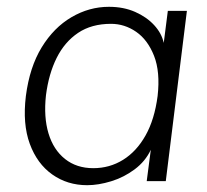

<svg xmlns="http://www.w3.org/2000/svg" viewBox="-20 -532 608 564"><path d="M236 12Q178 12 133.5 -19.5Q89 -51 67.5 -109.5Q46 -168 56 -250Q67 -335 102.5 -393Q138 -451 190 -481.5Q242 -512 300 -512Q343 -512 377 -497Q411 -482 433 -458Q455 -434 461 -406L473 -500H529L467 0H411L423 -92Q407 -58 375.5 -34.5Q344 -11 306.5 0.5Q269 12 236 12ZM254 -38Q302 -38 341.5 -62.5Q381 -87 407.5 -134Q434 -181 443 -250Q451 -321 432.5 -368Q414 -415 380 -438.5Q346 -462 306 -462Q249 -462 209.5 -435.5Q170 -409 146.5 -362Q123 -315 115 -252Q108 -188 122.5 -140Q137 -92 171 -65Q205 -38 254 -38Z"/></svg>

Font: Inclusive Sans Light
Style: Italic
Weight: 300
Italic angle: -7°
Designer: Olivia King
Foundry: Olivia King
Version: Version 2.004